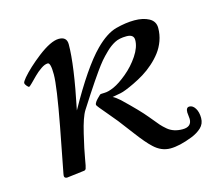

<svg xmlns="http://www.w3.org/2000/svg" viewBox="-68 -471 629 561"><g transform="rotate(-15 247.0 -190.0)"><path d="M121.1 2.9 71 9Q59.8 9 63 -3.9Q63.7 -8.5 72.4 -52.7Q81.1 -96.9 89.1 -139.6Q111.1 -256.6 111.1 -292.2Q111.1 -327.9 102.1 -327.9Q93 -327.9 81.2 -319.7Q69.3 -311.5 59.8 -301.9Q50.3 -292.2 42.1 -284.1Q33.9 -275.9 32 -275.9Q30 -275.9 25.5 -281.1Q21 -286.4 21 -290.3Q21 -294.2 30.2 -305.1Q39.3 -315.9 54.4 -330Q69.6 -344 86.9 -357.4Q127.7 -388.9 151.9 -388.9Q176 -388.9 176 -366Q176 -303.7 148.9 -173.1Q212.4 -287.4 258.8 -334Q292.5 -367.9 322.6 -376Q352.8 -384 379 -384Q405.3 -384 423.1 -374.4Q440.9 -364.7 440.9 -344.6Q440.9 -324.5 434.2 -306Q427.5 -287.6 416.4 -273.1Q405.3 -258.5 390.5 -245.5Q375.7 -232.4 360.2 -222.9Q344.7 -213.4 328.4 -205.6Q298.8 -191.4 285.2 -188.7Q262 -184.1 260 -184.1Q268.3 -180.2 281 -168.9Q327.9 -124 346.8 -100.7Q365.7 -77.4 372.1 -70.3Q378.4 -63.2 388.2 -54.9Q405.8 -40 433.3 -40Q460.9 -40 460.9 -64L459 -84Q459 -99.1 469.2 -99.1Q479.5 -99.1 486.7 -87.4Q493.9 -75.7 493.9 -58Q493.9 -40.3 481.7 -28.9Q469.5 -17.6 451.4 -10.5Q412.1 4.9 384.6 4.9Q357.2 4.9 335 -16.1Q318.1 -31.5 292.4 -65.9Q266.6 -100.3 257.4 -111.9Q248.3 -123.5 234.4 -139.6Q207 -171.4 207 -174.2Q207 -177 208.3 -179.6Q209.5 -182.1 211.2 -184.4Q212.9 -186.8 215.3 -189.3Q217.8 -191.9 219.5 -193.6Q221.2 -195.3 223 -197Q224.9 -198.7 226.4 -200.3Q228 -201.9 240 -201.9Q252 -201.9 269.4 -209.7Q286.9 -217.5 310.1 -236.7Q333.3 -255.9 350.1 -281Q366.9 -306.2 366.9 -327.9Q366.9 -345 344.8 -345Q322.8 -345 308.8 -337.5Q294.9 -330.1 282.1 -317.7Q269.3 -305.4 260.1 -294.6Q251 -283.7 239.7 -267.8Q228.5 -252 221.6 -241.7Q214.6 -231.4 199.8 -208.9Q185.1 -186.3 173.5 -168.1Q161.9 -149.9 150.8 -102.8Q139.6 -55.7 135.6 -31.1Q131.6 -6.6 129.5 -1.8Q127.4 2.9 121.1 2.9Z"/></g></svg>

Font: Fanwood Text
Style: Italic
Weight: 400
Italic angle: -9°
Version: Version 1.101